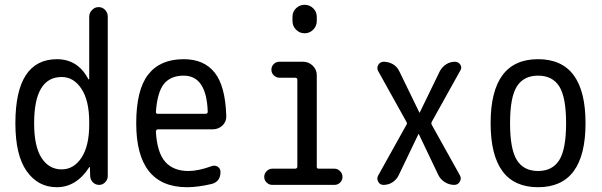

<svg xmlns="http://www.w3.org/2000/svg" viewBox="-20 -780 2540 810"><path d="M240.2 -455.1Q124 -455.1 124 -259.8Q124 -162.1 155.3 -113.8Q186.5 -65.4 240.2 -65.4Q291 -65.4 323.7 -114.7Q356.4 -164.1 356.4 -254.9V-264.6Q356.4 -355.5 323.7 -405.3Q291 -455.1 240.2 -455.1ZM219.7 9.8Q140.6 9.8 92.8 -57.6Q44.9 -125 44.9 -259.8Q44.9 -529.3 219.7 -530.3Q308.6 -530.3 352.5 -446.3Q352.5 -445.3 355.5 -445.3Q356.4 -445.3 356.4 -446.3V-710Q356.4 -725.6 368.2 -737.8Q379.9 -750 396 -750Q412.1 -750 423.3 -738.3Q434.6 -726.6 434.6 -710V-37.1Q434.6 -22.5 423.8 -11.2Q413.1 0 398.4 0Q382.8 0 372.1 -10.7Q361.3 -21.5 360.4 -37.1L359.4 -74.2Q359.4 -75.2 358.4 -75.2Q356.4 -75.2 356.4 -74.2Q301.8 9.8 219.7 9.8Z M754.9 -460.9Q700.2 -460.9 671.9 -426.3Q643.6 -391.6 637.7 -307.6Q637.7 -299.8 646.5 -299.8H846.7Q855.5 -299.8 856.4 -307.6Q851.6 -460.9 754.9 -460.9ZM769.5 9.8Q554.7 9.8 554.7 -259.8Q554.7 -400.4 605 -465.3Q655.3 -530.3 754.9 -530.3Q840.8 -530.3 885.7 -473.6Q930.7 -417 934.6 -291Q935.5 -266.6 918.5 -250.5Q901.4 -234.4 877 -234.4H646.5Q638.7 -234.4 637.7 -224.6Q642.6 -136.7 676.8 -97.7Q710.9 -58.6 775.4 -58.6Q816.4 -58.6 873 -79.1Q886.7 -84 898.4 -76.7Q910.2 -69.3 910.2 -54.7Q910.2 -13.7 873 -3.9Q814.5 9.8 769.5 9.8Z M1128.9 0Q1115.2 0 1105 -9.8Q1094.7 -19.5 1094.7 -33.7Q1094.7 -47.9 1105 -58.1Q1115.2 -68.4 1128.9 -68.4H1224.6Q1233.4 -68.4 1234.4 -76.2V-443.4Q1234.4 -452.1 1224.6 -452.1H1159.2Q1145.5 -452.1 1135.3 -461.9Q1125 -471.7 1125 -485.8Q1125 -500 1134.8 -509.8Q1144.5 -519.5 1159.2 -519.5H1258.8Q1282.2 -519.5 1299.3 -502.9Q1316.4 -486.3 1316.4 -462.9V-76.2Q1316.4 -68.4 1324.2 -68.4H1390.6Q1404.3 -68.4 1414.6 -58.1Q1424.8 -47.9 1424.8 -33.7Q1424.8 -19.5 1415 -9.8Q1405.3 0 1390.6 0ZM1213.9 -709Q1213.9 -730.5 1229 -745.1Q1244.1 -759.8 1265.1 -759.8Q1286.1 -759.8 1301.3 -745.1Q1316.4 -730.5 1316.4 -709V-691.4Q1316.4 -669.9 1301.3 -654.8Q1286.1 -639.6 1265.1 -639.6Q1244.1 -639.6 1229 -654.8Q1213.9 -669.9 1213.9 -691.4Z M1575.2 -39.1 1694.3 -252.9Q1699.2 -259.8 1694.3 -266.6L1575.2 -480.5Q1568.4 -494.1 1576.2 -506.8Q1584 -519.5 1598.6 -519.5Q1620.1 -519.5 1638.2 -508.8Q1656.2 -498 1665 -478.5L1749 -305.7Q1749 -304.7 1750 -304.7Q1751 -304.7 1751 -305.7L1835.9 -480.5Q1845.7 -498 1862.3 -508.8Q1878.9 -519.5 1899.4 -519.5Q1914.1 -519.5 1921.9 -507.3Q1929.7 -495.1 1921.9 -482.4L1801.8 -266.6Q1797.9 -259.8 1801.8 -252.9L1919.9 -41Q1927.7 -27.3 1919.9 -13.7Q1912.1 0 1896.5 0Q1875 0 1856.4 -11.7Q1837.9 -23.4 1829.1 -42L1747.1 -213.9Q1747.1 -214.8 1746.1 -214.8Q1745.1 -214.8 1745.1 -213.9L1662.1 -41Q1653.3 -22.5 1636.2 -11.2Q1619.1 0 1597.7 0Q1583 0 1575.7 -13.2Q1568.4 -26.4 1575.2 -39.1Z M2339.4 -415.5Q2310.5 -460.9 2250 -460.9Q2189.5 -460.9 2160.6 -415.5Q2131.8 -370.1 2131.8 -260.3Q2131.8 -150.4 2160.6 -104.5Q2189.5 -58.6 2250 -58.6Q2310.5 -58.6 2339.4 -104.5Q2368.2 -150.4 2368.2 -260.3Q2368.2 -370.1 2339.4 -415.5ZM2450.2 -260.3Q2450.2 9.8 2250 9.8Q2049.8 9.8 2049.8 -260.3Q2049.8 -530.3 2250 -530.3Q2450.2 -530.3 2450.2 -260.3Z"/></svg>

Font: Rounded Mgen+ 2m regular
Style: Regular
Weight: 400
Designer: [Source Han Sans]
Ryoko NISHIZUKA  (kana & ideographs); Paul D. Hunt (Latin, Greek & Cyrillic); Wenlong ZHANG  (bopomofo
Version: Version 1.059.20150602